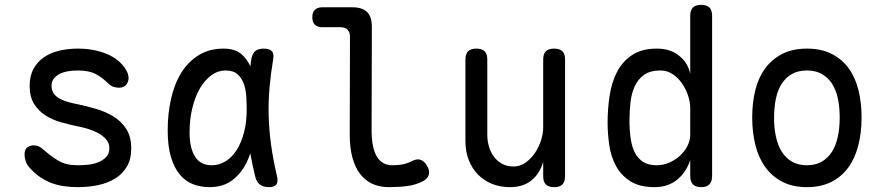

<svg xmlns="http://www.w3.org/2000/svg" viewBox="-20 -760 3640 790"><path d="M301 10Q271 10 243 6Q215 2 190.5 -7.5Q166 -17 143.5 -32.5Q121 -48 101 -71Q91 -82 86 -96Q81 -110 81 -124Q81 -146 93 -154Q105 -162 119 -162Q130 -162 139 -158Q148 -154 159 -144Q191 -116 221.5 -98Q252 -80 300 -80Q317 -80 339.5 -82Q362 -84 382 -91.5Q402 -99 416 -113Q430 -127 430 -150Q430 -172 416 -187.5Q402 -203 382 -213.5Q362 -224 339.5 -230.5Q317 -237 300 -240Q266 -247 231 -257Q196 -267 167.5 -285Q139 -303 120.5 -332Q102 -361 102 -406Q102 -448 118 -477Q134 -506 161 -524.5Q188 -543 224 -551.5Q260 -560 300 -560Q365 -560 418 -538.5Q471 -517 497 -475Q504 -464 506.5 -455Q509 -446 509 -439Q509 -423 499 -411Q489 -399 469 -399Q460 -399 448 -402.5Q436 -406 425 -417Q401 -441 373.5 -455.5Q346 -470 300 -470Q278 -470 258.5 -466.5Q239 -463 224 -455Q209 -447 200.5 -435.5Q192 -424 192 -407Q192 -387 202.5 -373.5Q213 -360 229.5 -352Q246 -344 265 -339Q284 -334 300 -331Q338 -323 377 -311.5Q416 -300 448 -280Q480 -260 500 -228.5Q520 -197 520 -149Q520 -105 502 -74.5Q484 -44 454 -25.5Q424 -7 384.5 1.5Q345 10 301 10Z M842 10Q806 10 774.5 -2Q743 -14 720 -41.5Q697 -69 683.5 -113.5Q670 -158 670 -224Q670 -293 684 -354.5Q698 -416 726.5 -461.5Q755 -507 798.5 -533.5Q842 -560 900 -560Q948 -560 975 -536Q997 -516 1010 -487Q1012 -502 1014 -516Q1018 -541 1031 -550.5Q1044 -560 1065 -560Q1089 -560 1098.5 -549.5Q1108 -539 1104 -516Q1094 -457 1089 -399.5Q1084 -342 1085.5 -283.5Q1087 -225 1095.5 -163.5Q1104 -102 1120 -34Q1125 -12 1117 -1Q1109 10 1086 10Q1063 10 1049 -1Q1035 -12 1030 -34Q1018 -83 1010 -129Q1004 -111 996 -94Q974 -48 936.5 -19Q899 10 842 10ZM851 -80Q882 -80 908.5 -96.5Q935 -113 954 -143Q973 -173 984 -215Q995 -257 995 -308Q995 -332 993.5 -360.5Q992 -389 984 -413Q976 -437 958.5 -453.5Q941 -470 908 -470Q877 -470 850 -450.5Q823 -431 803 -397Q783 -363 771.5 -316Q760 -269 760 -215Q760 -151 782.5 -115.5Q805 -80 851 -80Z M1509 -224Q1509 -152 1530.5 -116Q1552 -80 1594 -80Q1614 -80 1633 -83Q1652 -86 1675 -97Q1695 -108 1710.5 -102.5Q1726 -97 1737 -78Q1749 -58 1744.5 -41.5Q1740 -25 1721 -15Q1691 1 1656 5.5Q1621 10 1579 10Q1543 10 1513.5 -3Q1484 -16 1463 -42.5Q1442 -69 1430.5 -110Q1419 -151 1419 -207L1420 -608Q1420 -628 1410 -638Q1400 -648 1380 -648H1306Q1286 -648 1275.5 -658.5Q1265 -669 1265 -689Q1265 -709 1275.5 -719.5Q1286 -730 1306 -730H1430Q1471 -730 1490.5 -710.5Q1510 -691 1510 -650Z M2215 -234V-515Q2215 -538 2226 -549Q2237 -560 2260 -560Q2283 -560 2294 -549Q2305 -538 2305 -515V-35Q2305 -12 2294 -1Q2283 10 2260 10Q2237 10 2226 -1Q2215 -12 2215 -35V-94Q2201 -46 2167 -18Q2133 10 2078 10Q2038 10 2004.5 -3.5Q1971 -17 1946.5 -42Q1922 -67 1908.5 -102Q1895 -137 1895 -180V-515Q1895 -538 1906 -549Q1917 -560 1940 -560Q1963 -560 1974 -549Q1985 -538 1985 -515V-206Q1985 -180 1992 -156.5Q1999 -133 2012.5 -115Q2026 -97 2046 -86Q2066 -75 2093 -75Q2120 -75 2142.5 -91Q2165 -107 2181 -130.5Q2197 -154 2206 -182Q2215 -210 2215 -234Z M2865 10Q2842 10 2831 -1.5Q2820 -13 2820 -36V-100Q2811 -75 2797.5 -55Q2784 -35 2766 -20.5Q2748 -6 2725 2Q2702 10 2673 10Q2612 10 2574 -14Q2536 -38 2515 -76.5Q2494 -115 2487 -162.5Q2480 -210 2480 -256Q2480 -310 2488 -364.5Q2496 -419 2518 -462.5Q2540 -506 2580 -533Q2620 -560 2683 -560Q2738 -560 2774.5 -530.5Q2811 -501 2820 -456V-695Q2820 -718 2831 -729Q2842 -740 2865 -740Q2888 -740 2899 -729Q2910 -718 2910 -695V-36Q2910 -13 2899 -1.5Q2888 10 2865 10ZM2682 -80Q2709 -80 2734 -91Q2759 -102 2778 -119.5Q2797 -137 2808.5 -159.5Q2820 -182 2820 -206V-316Q2820 -340 2811 -367Q2802 -394 2786 -417Q2770 -440 2747.5 -455Q2725 -470 2698 -470Q2655 -470 2630 -452Q2605 -434 2591.5 -404.5Q2578 -375 2574 -337.5Q2570 -300 2570 -262Q2570 -223 2575 -189.5Q2580 -156 2592.5 -131.5Q2605 -107 2627 -93.5Q2649 -80 2682 -80Z M3300 10Q3242 10 3200 -11.5Q3158 -33 3130 -71Q3102 -109 3088.5 -161.5Q3075 -214 3075 -276Q3075 -338 3088 -390Q3101 -442 3129 -479.5Q3157 -517 3199.5 -538.5Q3242 -560 3300 -560Q3359 -560 3401.5 -538.5Q3444 -517 3471.5 -479.5Q3499 -442 3512 -390Q3525 -338 3525 -276Q3525 -214 3511.5 -161.5Q3498 -109 3470.5 -71Q3443 -33 3400.5 -11.5Q3358 10 3300 10ZM3300 -80Q3335 -80 3360.5 -94.5Q3386 -109 3402.5 -134.5Q3419 -160 3427 -196.5Q3435 -233 3435 -276Q3435 -319 3427.5 -354.5Q3420 -390 3403.5 -415.5Q3387 -441 3361.5 -455.5Q3336 -470 3300 -470Q3264 -470 3238.5 -455.5Q3213 -441 3196.5 -415.5Q3180 -390 3172.5 -354Q3165 -318 3165 -275Q3165 -232 3173 -196Q3181 -160 3197.5 -134.5Q3214 -109 3239.5 -94.5Q3265 -80 3300 -80Z"/></svg>

Font: Maple Mono NF
Style: Regular
Weight: 400
Monospace: yes
Designer: subframe7536
Version: Version 7.000